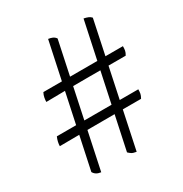

<svg xmlns="http://www.w3.org/2000/svg" viewBox="-168 -841 928 976"><g transform="rotate(-30 296.0 -353.0)"><path d="M354 8Q335 5 326.5 -0.5Q318 -6 310 -14L459 -714Q474 -711 484.5 -706.5Q495 -702 502 -694ZM30 -212Q30 -223 33 -236.5Q36 -250 42 -263H520Q520 -248 518 -238Q516 -228 508 -214H411Q292 -214 215.5 -213.5Q139 -213 95.5 -212.5Q52 -212 30 -212ZM146 8Q130 6 119.5 -0.5Q109 -7 103 -18L251 -714Q265 -712 275.5 -707.5Q286 -703 294 -692ZM83 -441Q83 -452 85.5 -465.5Q88 -479 95 -492H562Q562 -477 560 -466.5Q558 -456 550 -443H484Q394 -443 322.5 -443Q251 -443 193 -442.5Q135 -442 83 -441Z"/></g></svg>

Font: Vollkorn
Style: Regular
Weight: 400
Designer: Friedrich Althausen
Foundry: Friedrich Althausen
Version: Version 5.001